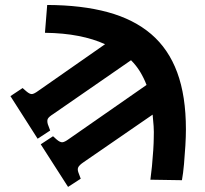

<svg xmlns="http://www.w3.org/2000/svg" viewBox="-20 -557 826 773"><path d="M254 195.5 144 24 193.5 -8.5 208.5 5Q222 16.5 231.3 15.7Q240.5 15 257.5 2.5L570 -215Q559.5 -242.5 544.3 -267.7Q529 -293 507.5 -314.5L194.5 -98Q177 -87 172.8 -79.2Q168.5 -71.5 172.5 -57L182 -31.5L131.5 1.5L22 -170L71 -202.5L86.5 -189Q100 -177.5 108.8 -178.3Q117.5 -179 134.5 -191.5L403 -379Q356 -400.5 296 -412.2Q236 -424 161 -425L170 -537Q309.5 -536.5 414 -508Q518.5 -479.5 588.5 -419.8Q658.5 -360 693.5 -265.3Q728.5 -170.5 728.5 -36.5Q728.5 -7.5 726.3 29.7Q724 67 720.8 103.7Q717.5 140.5 712.5 168.5L585.5 166.5Q588.5 145 591.8 112.3Q595 79.5 597 47.5Q599 15.5 599 -1.5Q600 -26 598.5 -49.2Q597 -72.5 594.5 -95.5L316.5 96Q299.5 107.5 295.3 116Q291 124.5 295.5 137L305 162.5Z"/></svg>

Font: Literata
Style: Italic
Weight: 400
Italic angle: -2°
Designer: Latin by Veronika Burian and Jose Scaglione. Greek by Irene Vlachou. Cyrillic by Vera Evstafieva
Foundry: TypeTogether
Version: Version 3.103;gftools[0.9.29]